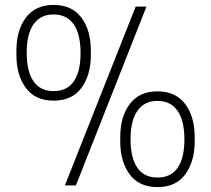

<svg xmlns="http://www.w3.org/2000/svg" viewBox="-20 -757 862 784"><path d="M534 -730H578L290 0H245ZM47 -533V-550Q47 -634 86 -685.5Q125 -737 199 -737Q273 -737 312 -685.5Q351 -634 351 -550V-533Q351 -450 312.5 -398Q274 -346 199 -346Q124 -346 85.5 -398Q47 -450 47 -533ZM309 -541Q309 -617 281 -657.5Q253 -698 199 -698Q145 -698 117 -658Q89 -618 89 -542Q89 -466 116.5 -425.5Q144 -385 199 -385Q254 -385 281.5 -425Q309 -465 309 -541ZM471 -180V-197Q471 -281 510 -332.5Q549 -384 623 -384Q697 -384 736 -332.5Q775 -281 775 -197V-180Q775 -97 736.5 -45Q698 7 623 7Q548 7 509.5 -45Q471 -97 471 -180ZM733 -188Q733 -264 705 -304.5Q677 -345 623 -345Q569 -345 541 -304.5Q513 -264 513 -188Q513 -113 540.5 -72.5Q568 -32 623 -32Q678 -32 705.5 -72Q733 -112 733 -188Z"/></svg>

Font: Sora-SIA ExtraLight
Style: Regular
Weight: 200
Designer: Jonathan Barnbrook, Julián Moncada
Foundry: Barnbrook Fonts
Version: Version 2.000